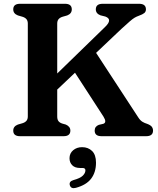

<svg xmlns="http://www.w3.org/2000/svg" viewBox="-20 -720 836 1015"><path d="M282.5 -104.5Q282.5 -88.5 288.8 -80Q295 -71.5 308.5 -67L328 -61.5Q352 -51 352 -29.5Q352 0 316 0H86Q50 0 50 -29.5Q50 -52 74.5 -61.5L98.5 -68.5Q112 -72.5 119.5 -81Q127 -89.5 127 -104.5V-595.5Q127 -610.5 119.5 -619Q112 -627.5 98.5 -631.5L74.5 -638.5Q50 -648 50 -670.5Q50 -700 86 -700H323.5Q359.5 -700 359.5 -670.5Q359.5 -648 335.5 -638.5L311 -631.5Q297.5 -627.5 290 -619Q282.5 -610.5 282.5 -595.5V-331.5L535 -577Q577.5 -617.5 537 -632.5L511 -639Q486.5 -648.5 486.5 -670.5Q486.5 -700 523 -700H715Q751.5 -700 751.5 -670.5Q751.5 -658.5 743 -651.2Q734.5 -644 713.5 -636.5Q702 -632.5 691.8 -626.5Q681.5 -620.5 665.8 -606.8Q650 -593 621.5 -567L488 -440.5L710.5 -100Q721 -83.5 733 -76.2Q745 -69 757.5 -65.5Q776 -58.5 782.5 -49.8Q789 -41 789 -29.5Q789 0 752.5 0H517Q480.5 0 480.5 -29.5Q480.5 -51.5 502.5 -60L526 -65.5Q546.5 -72.5 527 -103.5L376.5 -335.5L282.5 -246.5ZM403.5 168Q376 168 361.8 153.5Q347.5 139 347.5 116.5Q347.5 90.5 366.8 74.2Q386 58 414 58Q446 58 466.8 78.2Q487.5 98.5 487.5 140Q487.5 190.5 462 224.2Q436.5 258 381 273Q355 280 349 258.5Q344 239 368.5 232Q403.5 222.5 417.5 208.8Q431.5 195 431.5 180.5Q431.5 168 416.5 168Z"/></svg>

Font: Fraunces 9pt S050 SemiBold
Style: Regular
Weight: 600
Version: Version 1.000; ttfautohint (v1.8.3)